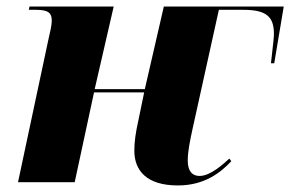

<svg xmlns="http://www.w3.org/2000/svg" viewBox="-20 -556 886 586"><path d="M523 10C605 10 654 -30 686 -64L680 -72C662 -56 623 -19 589 -19C568 -19 553 -32 553 -66C553 -94 560 -127 568 -164L648 -526H723C793 -526 816 -505 816 -453C816 -443 815 -432 807 -363H817L846 -536H480L422 -284H269L327 -536H70L68 -526H91C129 -526 138 -515 138 -493C138 -479 133 -458 127 -432L35 0H208L267 -274H420L402 -187C394 -151 390 -123 390 -96C390 -35 428 10 523 10Z"/></svg>

Font: Noto Serif Display ExtraBold
Style: Italic
Weight: 800
Italic angle: -12°
Designer: Monotype Design Team
Foundry: Monotype Imaging Inc.
Version: Version 2.009